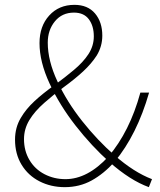

<svg xmlns="http://www.w3.org/2000/svg" viewBox="-20 -759 661 792"><path d="M42 -183Q42 -233 66 -273Q87 -309 122 -341.5Q157 -374 205 -408Q251 -442 283 -469Q323 -502 345 -536Q367 -570 367 -609Q367 -652 346.5 -679.5Q326 -707 285 -707Q236 -707 206.5 -671Q177 -635 177 -583Q177 -509 216.5 -424Q256 -339 319 -259.5Q382 -180 453 -118Q533 -48 607 -20L594 13Q517 -15 432 -90Q358 -156 292 -240.5Q226 -325 184.5 -414.5Q143 -504 143 -581Q143 -651 183 -695Q223 -739 287 -739Q342 -739 372 -703.5Q402 -668 402 -612Q402 -568 379 -530Q357 -496 323 -464.5Q289 -433 241 -398Q199 -367 163 -335Q123 -300 101 -263.5Q79 -227 79 -185Q79 -137 101.5 -99Q124 -61 163.5 -40.5Q203 -20 250 -20Q341 -20 427 -113Q515 -216 559 -377H595Q545 -203 453 -92Q408 -42 358 -14.5Q308 13 247 13Q190 13 143 -11Q96 -35 69 -79.5Q42 -124 42 -183Z"/></svg>

Font: Merged Yaku Han JP Thin
Style: Regular
Weight: 250
Designer: Ryoko NISHIZUKA 西塚涼子 (kana, bopomofo & ideographs); Paul D. Hunt (Latin, Greek & Cyrillic); Sandoll Communications 산돌커뮤니
Foundry: Adobe
Version: Version 2.004